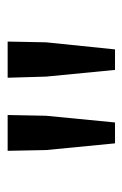

<svg xmlns="http://www.w3.org/2000/svg" viewBox="73 -884 328 515"><g transform="rotate(-90 237.5 -627.0)"><path d="M92 -668 90 -771H186L184 -668L166 -483H110ZM289 -668 286 -771H383L381 -668L362 -483H307Z"/></g></svg>

Font: `nÑOSR
Style: Regular
Weight: 400
Designer: Ryoko NISHIZUKA ¬âXZm¬º[P (kana & ideographs); Paul D. Hunt (Latin, Greek & Cyrillic); Wenlong ZHANG _ e¬á¬ü¬ô (bopomof
Foundry: Adobe Systems Incorporated
Version: Version 1.00 June 24, 2014, initial release